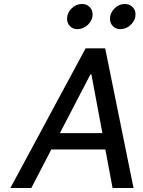

<svg xmlns="http://www.w3.org/2000/svg" viewBox="-20 -942 718 962"><path d="M508 -193H237L137 0H32L409 -700H507L649 0H544ZM493 -275 438 -569H433L280 -275ZM531 -848Q531 -877 553.5 -899.5Q576 -922 605 -922Q629 -922 644 -907Q659 -892 659 -870Q659 -841 636 -818.5Q613 -796 583 -796Q560 -796 545.5 -811Q531 -826 531 -848ZM316 -848Q316 -877 338.5 -899.5Q361 -922 390 -922Q414 -922 429 -907Q444 -892 444 -870Q444 -841 421 -818.5Q398 -796 368 -796Q345 -796 330.5 -811Q316 -826 316 -848Z"/></svg>

Font: Be Vietnam Medium
Style: Italic
Weight: 500
Italic angle: -9.444°
Designer: Gabriel Lam
Foundry: TypeRant
Version: Version 3.000